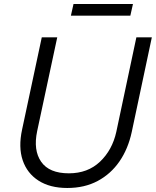

<svg xmlns="http://www.w3.org/2000/svg" viewBox="-20 -926 776 956"><path d="M333 -848 346 -906H642L629 -848ZM315 10Q229 10 172 -26.5Q115 -63 93 -128Q71 -193 90 -281L188 -740H265L165 -273Q145 -178 185 -120.5Q225 -63 323 -63Q417 -63 478 -121Q539 -179 559 -269L659 -740H736L636 -269Q618 -185 575 -122.5Q532 -60 466.5 -25Q401 10 315 10Z"/></svg>

Font: Be Vietnam Pro Light
Style: Italic
Weight: 300
Italic angle: -12°
Designer: Lam Bao, Tony Le, Vietanh Nguyen
Foundry: Yellow Type Foundry
Version: Version 1.002; ttfautohint (v1.8.3)